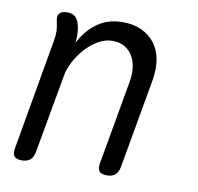

<svg xmlns="http://www.w3.org/2000/svg" viewBox="-68 -631 736 712"><g transform="rotate(10 300.0 -275.0)"><path d="M129 -560Q150 -560 160.5 -550Q171 -540 176 -520Q180 -504 180.5 -487.5Q181 -471 179 -454Q204 -503 244 -531.5Q284 -560 339 -560Q379 -560 409.5 -546Q440 -532 459.5 -507Q479 -482 485.5 -447Q492 -412 485 -369L425 -30Q421 -9 409.5 0.5Q398 10 378 10Q358 10 350 0.5Q342 -9 346 -30L402 -347Q407 -374 404 -399Q401 -424 390 -443Q379 -462 360 -473.5Q341 -485 313 -485Q286 -485 259.5 -469.5Q233 -454 212 -430.5Q191 -407 176.5 -379Q162 -351 158 -326L105 -30Q101 -9 89.5 0.5Q78 10 58 10Q38 10 30 0.5Q22 -9 26 -30L100 -454Q103 -470 102 -487Q101 -504 97 -520Q92 -540 100.5 -550Q109 -560 129 -560Z"/></g></svg>

Font: Maple Mono NL Light
Style: Italic
Weight: 300
Italic angle: -10°
Monospace: yes
Designer: subframe7536
Version: Version 7.000